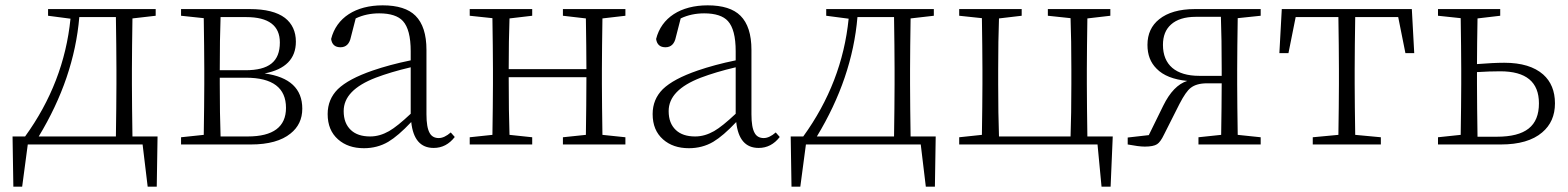

<svg xmlns="http://www.w3.org/2000/svg" viewBox="-20 -541 5870 719"><path d="M63 158 84 0H514L533 158H567L570 -30H476C475 -103 474 -169 474 -226V-282C474 -335 475 -399 476 -472L563 -482V-507H160V-482L244 -471C228 -311 171 -164 74 -30H27L30 158ZM125 -30C213 -175 264 -324 277 -477H414C415 -404 416 -339 416 -282V-226C416 -169 415 -103 414 -30Z M920 0C985 0 1035 -14 1068 -41C1097 -64 1112 -95 1112 -134C1112 -209 1065 -253 971 -266C1049 -281 1088 -321 1088 -385C1088 -423 1074 -453 1047 -474C1018 -496 974 -507 916 -507H658V-482L743 -473C744 -400 745 -336 745 -282V-226C745 -173 744 -109 743 -36L658 -27V0ZM806 -30C804 -85 803 -151 803 -226V-250H901C1001 -250 1051 -212 1051 -137C1051 -66 1003 -30 908 -30ZM803 -278C803 -359 804 -425 806 -477H902C986 -477 1028 -445 1028 -382C1028 -310 987 -278 899 -278Z M1343 14C1376 14 1407 6 1434 -10C1459 -25 1487 -49 1520 -84C1527 -19 1555 13 1604 13C1636 13 1662 -1 1683 -28L1668 -45C1652 -31 1637 -24 1623 -24C1608 -24 1596 -30 1589 -43C1581 -57 1577 -80 1577 -113V-354C1577 -413 1563 -455 1536 -482C1510 -508 1469 -521 1413 -521C1312 -521 1240 -475 1220 -395C1223 -374 1235 -364 1255 -364C1276 -364 1289 -377 1294 -402L1312 -472C1339 -485 1369 -491 1400 -491C1442 -491 1472 -481 1489 -462C1508 -441 1518 -404 1518 -349V-315C1464 -304 1417 -291 1376 -277C1315 -256 1272 -233 1245 -207C1220 -182 1207 -151 1207 -114C1207 -73 1220 -42 1246 -19C1271 3 1303 14 1343 14ZM1366 -30C1335 -30 1311 -38 1294 -54C1276 -71 1267 -94 1267 -125C1267 -178 1307 -219 1387 -250C1424 -264 1467 -277 1518 -289V-115C1485 -84 1458 -62 1437 -50C1414 -37 1391 -30 1366 -30Z M1973 0V-27L1888 -36C1886 -91 1885 -163 1885 -252H2176C2176 -181 2175 -109 2174 -36L2088 -27V0H2322V-27L2236 -36C2235 -109 2234 -173 2234 -226V-282C2234 -335 2235 -399 2236 -472L2322 -482V-507H2088V-482L2174 -472C2175 -401 2176 -338 2176 -282H1885C1885 -356 1886 -419 1888 -472L1973 -482V-507H1739V-482L1824 -473C1825 -400 1826 -336 1826 -282V-226C1826 -173 1825 -109 1824 -36L1739 -27V0Z M2560 14C2593 14 2624 6 2651 -10C2676 -25 2704 -49 2737 -84C2744 -19 2772 13 2821 13C2853 13 2879 -1 2900 -28L2885 -45C2869 -31 2854 -24 2840 -24C2825 -24 2813 -30 2806 -43C2798 -57 2794 -80 2794 -113V-354C2794 -413 2780 -455 2753 -482C2727 -508 2686 -521 2630 -521C2529 -521 2457 -475 2437 -395C2440 -374 2452 -364 2472 -364C2493 -364 2506 -377 2511 -402L2529 -472C2556 -485 2586 -491 2617 -491C2659 -491 2689 -481 2706 -462C2725 -441 2735 -404 2735 -349V-315C2681 -304 2634 -291 2593 -277C2532 -256 2489 -233 2462 -207C2437 -182 2424 -151 2424 -114C2424 -73 2437 -42 2463 -19C2488 3 2520 14 2560 14ZM2583 -30C2552 -30 2528 -38 2511 -54C2493 -71 2484 -94 2484 -125C2484 -178 2524 -219 2604 -250C2641 -264 2684 -277 2735 -289V-115C2702 -84 2675 -62 2654 -50C2631 -37 2608 -30 2583 -30Z M2977 158 2998 0H3428L3447 158H3481L3484 -30H3390C3389 -103 3388 -169 3388 -226V-282C3388 -335 3389 -399 3390 -472L3477 -482V-507H3074V-482L3158 -471C3142 -311 3085 -164 2988 -30H2941L2944 158ZM3039 -30C3127 -175 3178 -324 3191 -477H3328C3329 -404 3330 -339 3330 -282V-226C3330 -169 3329 -103 3328 -30Z M4139 158 4147 -30H4052C4051 -103 4050 -169 4050 -226V-282C4050 -335 4051 -399 4052 -472L4138 -482V-507H3904V-482L3989 -473C3991 -418 3992 -355 3992 -282V-226C3992 -151 3991 -85 3989 -30H3721C3719 -85 3718 -151 3718 -226V-282C3718 -355 3719 -418 3721 -472L3806 -482V-507H3572V-482L3657 -473C3658 -400 3659 -336 3659 -282V-226C3659 -173 3658 -109 3657 -36L3572 -27V0H4090L4105 158Z M4267 8C4288 8 4304 5 4313 -1C4321 -6 4330 -18 4339 -37L4397 -152C4413 -183 4427 -203 4439 -212C4453 -223 4473 -229 4500 -229H4555C4555 -171 4554 -107 4553 -36L4468 -27V0H4701V-27L4615 -36C4614 -109 4613 -173 4613 -226V-282C4613 -336 4614 -400 4615 -473L4701 -482V-507H4454C4397 -507 4352 -494 4321 -469C4292 -446 4277 -414 4277 -373C4277 -336 4288 -307 4311 -284C4336 -258 4375 -243 4426 -238C4391 -227 4361 -196 4336 -145L4282 -35L4203 -26V0C4230 5 4251 8 4267 8ZM4471 -257C4383 -257 4335 -298 4335 -373C4335 -406 4345 -431 4365 -449C4386 -468 4417 -478 4458 -478H4552C4554 -423 4555 -358 4555 -282V-257Z M5151 0V-27L5055 -36C5054 -109 5053 -173 5053 -226V-282C5053 -339 5054 -404 5055 -477H5216L5243 -342H5276L5267 -507H4780L4771 -342H4805L4832 -477H4992C4993 -404 4994 -339 4994 -282V-226C4994 -173 4993 -109 4992 -36L4896 -27V0Z M5601 0C5668 0 5720 -15 5755 -45C5787 -72 5803 -108 5803 -154C5803 -200 5788 -236 5759 -262C5726 -291 5678 -306 5613 -306C5584 -306 5550 -304 5511 -301C5511 -351 5512 -408 5513 -472L5598 -482V-507H5365V-482L5450 -473C5451 -400 5452 -336 5452 -282V-226C5452 -173 5451 -109 5450 -36L5365 -27V0ZM5513 -29C5512 -102 5511 -168 5511 -226V-271C5542 -273 5571 -274 5598 -274C5695 -274 5743 -234 5743 -154C5743 -69 5693 -29 5585 -29Z"/></svg>

Font: AllPunType ExtraLight
Style: Regular
Weight: 280
Version: 1.0